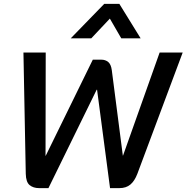

<svg xmlns="http://www.w3.org/2000/svg" viewBox="-20 -971 963 991"><path d="M113 -74 101 -700H216L215 -167H216L459 -663H503Q524 -663 538.5 -651Q553 -639 557 -609L614 -168H615L804 -700H923L689 -74Q675 -37 653 -18.5Q631 0 596 0H548L481 -508H479L230 0H182Q152 0 133 -15.5Q114 -31 113 -74ZM518 -951H596L706 -773H606L547 -875L451 -773H345Z"/></svg>

Font: Bai Jamjuree SemiBold
Style: Italic
Weight: 600
Italic angle: -10°
Version: Version 1.000; ttfautohint (v1.6)